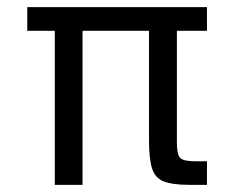

<svg xmlns="http://www.w3.org/2000/svg" viewBox="-20 -516 672 536"><path d="M133 0V-430H56.1V-496H557.8V-430H473.8V-117.1Q473.8 -83.8 483.4 -74.8Q493 -65.8 524.8 -65.8H557.8V0H507.8Q461.2 0 436.8 -9.7Q412.5 -19.4 404.3 -46.4Q396 -73.3 396 -124.2V-430H210.4V0Z"/></svg>

Font: Atkinson Hyperlegible Mono ExtraLight
Style: Regular
Weight: 200
Monospace: yes
Designer: Elliott Scott, Megan Eiswerth, Linus Boman, Theodore Petrosky, Letters from Sweden
Foundry: Applied Design Works, Letters from Sweden
Version: Version 2.001